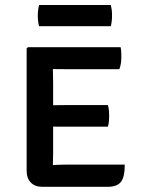

<svg xmlns="http://www.w3.org/2000/svg" viewBox="-20 -730 551 751"><path d="M84.2 -540.4 89.4 -545.5H186.8V-461Q186.8 -449.2 187.3 -436.6Q187.8 -424 187.8 -408.2V-129.3Q187.8 -116.6 187.3 -105.4Q186.8 -94.2 186.8 -84.2V0.7H144.8Q116.8 0.7 100.5 -16Q84.2 -32.7 84.2 -61.8ZM401.8 -319Q405.2 -309.1 406.1 -297.1Q407 -285.2 407 -277.1Q407 -267.9 406.1 -256.1Q405.2 -244.3 401.8 -234.5H244.5Q233.9 -234.5 217.1 -234.5Q200.2 -234.5 182.4 -234.8Q164.6 -235 151.1 -235.5V-317.7Q164.6 -318.2 182.4 -318.4Q200.2 -318.5 217.1 -318.8Q233.9 -319 244.5 -319ZM451.8 -545.5Q454 -534.3 454.3 -523.8Q454.6 -513.3 454.6 -504.1Q454.6 -495.1 453 -483.1Q451.4 -471.1 446.8 -459.4H244.5Q233.9 -459.4 217.1 -459.5Q200.2 -459.6 182.4 -459.9Q164.6 -460.3 151.1 -460.8V-545.5ZM468 -86.2Q468 -36.9 452.7 -18.1Q437.3 0.7 401.4 0.7H152.5V-82.2Q169.9 -83.2 183.8 -84.2Q197.7 -85.2 212.3 -85.7Q227 -86.2 247.4 -86.2ZM132.9 -627.4Q127.8 -646.3 127.8 -668.2Q127.8 -689.9 132.9 -710.4H413.5Q416 -699.5 417.1 -690.7Q418.2 -681.9 418.2 -668.8Q418.2 -646.7 413.5 -627.4Z"/></svg>

Font: Signika SC
Style: Regular
Weight: 300
Designer: Anna Giedryś
Foundry: Anna Giedryś
Version: Version 2.000